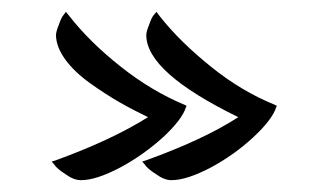

<svg xmlns="http://www.w3.org/2000/svg" viewBox="-20 -347 545 323"><path d="M70.8 -70.8C74.2 -65.4 80.6 -60.1 89.8 -54.2C99.1 -47.4 107.9 -43.9 116.2 -43.9C133.8 -43.9 155.8 -51.3 182.6 -65.4C209 -79.6 232.9 -96.7 254.4 -116.2C275.4 -135.7 288.6 -152.8 293 -167L293.9 -168.9L290 -170.9C253.9 -186 218.3 -207 183.1 -234.9C147.9 -262.7 118.7 -291.5 95.2 -321.8L90.8 -327.1L86.9 -321.8C84.5 -319.3 82 -314 79.1 -305.7C75.7 -297.4 74.2 -291.5 74.2 -288.1C74.2 -261.2 97.2 -231.4 132.3 -206.5C167 -181.6 195.8 -166 229 -149.9C188.5 -124.5 136.7 -100.1 73.2 -77.1L66.9 -75.2ZM223.1 -70.8C226.6 -65.4 232.9 -60.1 242.2 -54.2C251.5 -47.4 260.3 -43.9 268.1 -43.9C286.1 -43.9 308.1 -51.3 335 -65.4C361.3 -79.6 385.3 -96.7 406.2 -116.2C427.2 -135.7 440.4 -152.8 444.8 -167L445.8 -168.9L441.9 -170.9C405.8 -185.5 370.1 -206.5 335.4 -234.4C300.8 -262.2 271 -291 247.1 -321.8L243.2 -327.1L238.8 -321.8C236.3 -319.3 233.9 -314 231 -305.7C227.5 -297.4 226.1 -291.5 226.1 -288.1C226.1 -246.1 277.8 -200.2 380.9 -149.9C340.8 -124 289.1 -100.1 225.1 -77.1L219.2 -75.2Z"/></svg>

Font: Dancing Script
Style: Regular
Weight: 800
Designer: Pablo Impallari
Foundry: Pablo Impallari
Version: Version 2.001